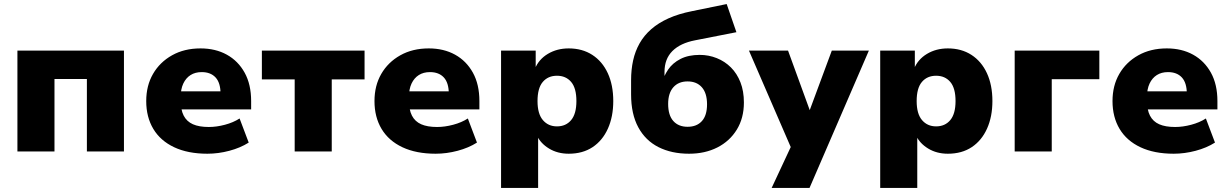

<svg xmlns="http://www.w3.org/2000/svg" viewBox="-20 -748 6071 948"><path d="M66 0V-498H592V0H409V-358H249V0Z M1004 11Q908 11 840 -21Q772 -53 737 -111.5Q702 -170 702 -249Q702 -325 735.5 -383Q769 -441 829.5 -475Q890 -509 970 -509Q1044 -509 1100 -478Q1156 -447 1188 -389Q1220 -331 1220 -249V-208H853V-297H1083L1069 -284Q1069 -339 1044.5 -365.5Q1020 -392 976 -392Q944 -392 921 -377.5Q898 -363 885 -335.5Q872 -308 872 -267V-254Q872 -206 887 -177Q902 -148 932.5 -134.5Q963 -121 1011 -121Q1049 -121 1090.5 -132Q1132 -143 1163 -163L1208 -44Q1167 -18 1112.5 -3.5Q1058 11 1004 11Z M1435 0V-356H1273V-498H1780V-356H1618V0Z M2131 11Q2035 11 1967 -21Q1899 -53 1864 -111.5Q1829 -170 1829 -249Q1829 -325 1862.5 -383Q1896 -441 1956.5 -475Q2017 -509 2097 -509Q2171 -509 2227 -478Q2283 -447 2315 -389Q2347 -331 2347 -249V-208H1980V-297H2210L2196 -284Q2196 -339 2171.5 -365.5Q2147 -392 2103 -392Q2071 -392 2048 -377.5Q2025 -363 2012 -335.5Q1999 -308 1999 -267V-254Q1999 -206 2014 -177Q2029 -148 2059.5 -134.5Q2090 -121 2138 -121Q2176 -121 2217.5 -132Q2259 -143 2290 -163L2335 -44Q2294 -18 2239.5 -3.5Q2185 11 2131 11Z M2454 180V-498H2625V-408H2621Q2640 -455 2685 -482Q2730 -509 2788 -509Q2855 -509 2904.5 -477Q2954 -445 2981 -386.5Q3008 -328 3008 -249Q3008 -172 2981.5 -113Q2955 -54 2906 -21.5Q2857 11 2788 11Q2733 11 2691 -14.5Q2649 -40 2631 -79H2637V180ZM2730 -124Q2774 -124 2800 -155Q2826 -186 2826 -249Q2826 -313 2800 -343.5Q2774 -374 2730 -374Q2686 -374 2660 -343.5Q2634 -313 2634 -249Q2634 -186 2660.5 -155Q2687 -124 2730 -124Z M3382 11Q3296 11 3231.5 -21.5Q3167 -54 3131.5 -119.5Q3096 -185 3096 -282V-352Q3096 -404 3106 -449.5Q3116 -495 3138 -534Q3160 -573 3195.5 -604Q3231 -635 3281 -657.5Q3331 -680 3397 -693L3568 -728L3616 -589L3412 -549Q3339 -535 3300 -496Q3261 -457 3261 -393V-337H3248Q3257 -372 3279 -404.5Q3301 -437 3340 -457Q3379 -477 3435 -477Q3479 -477 3519 -461Q3559 -445 3589 -415Q3619 -385 3636 -341.5Q3653 -298 3653 -242Q3653 -165 3618 -108Q3583 -51 3522 -20Q3461 11 3382 11ZM3375 -122Q3420 -122 3445.5 -150Q3471 -178 3471 -233Q3471 -288 3445.5 -317Q3420 -346 3375 -346Q3330 -346 3304.5 -317Q3279 -288 3279 -235Q3279 -179 3304.5 -150.5Q3330 -122 3375 -122Z M3790 180 3902 -60V19L3678 -498H3871L3988 -177H3968L4087 -498H4270L3977 180Z M4326 180V-498H4497V-408H4493Q4512 -455 4557 -482Q4602 -509 4660 -509Q4727 -509 4776.5 -477Q4826 -445 4853 -386.5Q4880 -328 4880 -249Q4880 -172 4853.5 -113Q4827 -54 4778 -21.5Q4729 11 4660 11Q4605 11 4563 -14.5Q4521 -40 4503 -79H4509V180ZM4602 -124Q4646 -124 4672 -155Q4698 -186 4698 -249Q4698 -313 4672 -343.5Q4646 -374 4602 -374Q4558 -374 4532 -343.5Q4506 -313 4506 -249Q4506 -186 4532.5 -155Q4559 -124 4602 -124Z M4990 0V-498H5408V-357H5173V0Z M5775 11Q5679 11 5611 -21Q5543 -53 5508 -111.5Q5473 -170 5473 -249Q5473 -325 5506.5 -383Q5540 -441 5600.5 -475Q5661 -509 5741 -509Q5815 -509 5871 -478Q5927 -447 5959 -389Q5991 -331 5991 -249V-208H5624V-297H5854L5840 -284Q5840 -339 5815.5 -365.5Q5791 -392 5747 -392Q5715 -392 5692 -377.5Q5669 -363 5656 -335.5Q5643 -308 5643 -267V-254Q5643 -206 5658 -177Q5673 -148 5703.5 -134.5Q5734 -121 5782 -121Q5820 -121 5861.5 -132Q5903 -143 5934 -163L5979 -44Q5938 -18 5883.5 -3.5Q5829 11 5775 11Z"/></svg>

Font: Nunito Sans 10pt Black
Style: Regular
Weight: 900
Designer: Vernon Adams
Foundry: Vernon Adams
Version: Version 3.101;gftools[0.9.27]